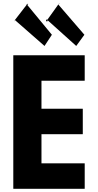

<svg xmlns="http://www.w3.org/2000/svg" viewBox="-20 -1172 612 1199"><path d="M351 -1151C350 -1150 346 -1142 345 -1143L350 -1152ZM69 -1039C69 -1040 68 -1049 69 -1049L70 -1039ZM156 -1147C155 -1142 146 -1141 146 -1147L156 -1148ZM276 -1049H268V-1039H277V-1046L456 -885L507 -955L344 -1144ZM73 -1047 258 -885 304 -955 148 -1144ZM64 -827 63 -826V6L64 7H508L509 6V-151L508 -152H239V-334H496L497 -335V-492L496 -493H239V-668H508L509 -669V-826L508 -827Z"/></svg>

Font: Hussar Woodtype
Style: SeBd
Weight: 900
Foundry: Cannot Into Space Fonts
Version: Version 1.07